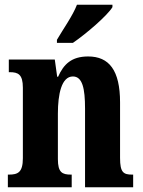

<svg xmlns="http://www.w3.org/2000/svg" viewBox="-20 -786 599 806"><path d="M219 -619V-606H286C343 -645 431 -721 452 -756V-766H303C286 -721 244 -662 219 -619ZM13 0H281V-53H278C241 -53 223 -62 223 -118V-309C223 -390 238 -465 286 -465C326 -465 337 -415 337 -330V0H539V-53H535C498 -53 484 -62 484 -123V-356C484 -491 438 -549 350 -549C280 -549 247 -516 224 -464H220L210 -536H17V-483H21C56 -483 76 -474 76 -418V-122C76 -62 55 -53 17 -53H13Z"/></svg>

Font: Noto Serif Thai ExtraCondensed ExtraBold
Style: Regular
Weight: 800
Width: 2
Designer: Monotype Design Team
Foundry: Monotype Imaging Inc.
Version: Version 2.002